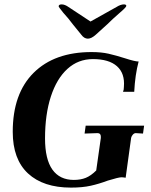

<svg xmlns="http://www.w3.org/2000/svg" viewBox="-20 -844 686 874"><path d="M38 -244Q38 -418 133 -512.5Q228 -607 397 -607Q441 -607 474 -599.5Q507 -592 548 -579Q594 -564 611 -564Q595 -504 591 -426H540Q544 -435 544 -449Q549 -510 512.5 -542.5Q476 -575 403 -575Q336 -575 287 -530.5Q238 -486 211.5 -404.5Q185 -323 185 -214Q185 -119 218.5 -72Q252 -25 316 -25Q347 -25 370.5 -34.5Q394 -44 418 -68L439 -216V-222Q439 -238 424 -238L365 -236L370 -272H636L631 -236L598 -238Q591 -238 585 -231.5Q579 -225 577 -217L552 -35Q540 -37 533 -37Q520 -37 471 -22Q431 -7 393 1.5Q355 10 303 10Q177 10 107.5 -54.5Q38 -119 38 -244ZM350 -686 311 -734Q292 -760 268 -786Q247 -812 247 -815Q247 -824 261 -824Q275 -824 292 -812L392 -746L510 -812Q529 -824 544 -824Q555 -824 555 -817Q555 -811 522 -783Q492 -757 469 -734L416 -686Q396 -668 380 -668Q363 -668 350 -686Z"/></svg>

Font: Unna
Style: Bold Italic
Weight: 700
Italic angle: -8.05°
Designer: Jorge de Buen Unna
Foundry: Omnibus-Type
Version: Version 2.008